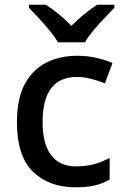

<svg xmlns="http://www.w3.org/2000/svg" viewBox="-20 -786 530 816"><path d="M300 10Q188 10 120 -56.5Q52 -123 52 -266Q52 -366 85 -428Q118 -490 176 -519.5Q234 -549 308 -549Q353 -549 392.5 -539.5Q432 -530 458 -518L426 -432Q398 -443 366.5 -451Q335 -459 307 -459Q161 -459 161 -267Q161 -175 197 -127Q233 -79 303 -79Q348 -79 382.5 -89Q417 -99 446 -115V-23Q417 -6 383 2Q349 10 300 10ZM227 -606Q213 -629 191 -656Q169 -683 145 -708.5Q121 -734 103 -753V-766H175Q201 -749 229.5 -726Q258 -703 283 -676Q310 -703 338.5 -726Q367 -749 393 -766H466V-753Q448 -734 423.5 -708.5Q399 -683 376.5 -656Q354 -629 341 -606Z"/></svg>

Font: Noto Sans Ethiopic Medium
Style: Regular
Weight: 500
Designer: Monotype Design Team
Foundry: Monotype Imaging Inc.
Version: Version 2.102; ttfautohint (v1.8.4.7-5d5b)